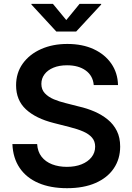

<svg xmlns="http://www.w3.org/2000/svg" viewBox="-20 -966 688 997"><path d="M328.1 11.2Q242.7 11.2 179.9 -15.6Q117.2 -42.5 82.3 -93.8Q47.4 -145 44.4 -217.8H172.9Q175.3 -178.7 195.8 -152.3Q216.3 -126 250.5 -112.8Q284.7 -99.6 327.1 -99.6Q370.6 -99.6 403.6 -112.8Q436.5 -126 455.3 -149.7Q474.1 -173.3 474.1 -204.6Q474.1 -232.4 458 -251.2Q441.9 -270 412.4 -283Q382.8 -295.9 341.8 -306.2L259.8 -327.1Q166 -350.6 114.7 -398.2Q63.5 -445.8 63.5 -522.9Q63.5 -587.4 98.1 -635.7Q132.8 -684.1 192.9 -710.9Q252.9 -737.8 329.6 -737.8Q408.2 -737.8 466.6 -710.7Q524.9 -683.6 558.1 -635.5Q591.3 -587.4 592.8 -524.4H466.8Q462.4 -573.2 425 -600.1Q387.7 -627 328.1 -627Q287.1 -627 257.3 -614.5Q227.5 -602.1 211.2 -580.3Q194.8 -558.6 194.8 -530.3Q194.8 -501 212.9 -481.7Q231 -462.4 259.5 -450.4Q288.1 -438.5 320.3 -430.7L389.2 -413.1Q432.6 -403.3 471.2 -386.5Q509.8 -369.6 539.8 -345Q569.8 -320.3 586.9 -285.9Q604 -251.5 604 -205.1Q604 -140.6 571 -91.8Q538.1 -43 476.3 -15.9Q414.6 11.2 328.1 11.2ZM254.9 -945.8 324.2 -861.8 393.1 -945.8H505.4V-942.4L375.5 -802.2H272.5L143.1 -942.4V-945.8Z"/></svg>

Font: Inter 17pt SemiBold
Style: Regular
Weight: 600
Version: Version 4.001;git-66647c0bb